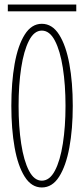

<svg xmlns="http://www.w3.org/2000/svg" viewBox="-20 -816 371 847"><path d="M164.5 11Q119 11 89 -36.5Q59 -84 44.5 -165.2Q30 -246.5 30 -349Q30 -452 44.5 -533.8Q59 -615.5 89 -663.2Q119 -711 164.5 -711Q210.5 -711 240.8 -663.2Q271 -615.5 286 -533.8Q301 -452 301 -349Q301 -246.5 286 -165.2Q271 -84 240.8 -36.5Q210.5 11 164.5 11ZM164.5 -19Q199 -19 222.2 -63Q245.5 -107 257.2 -182Q269 -257 269 -349Q269 -441.5 257.2 -516.8Q245.5 -592 222.2 -636.5Q199 -681 164.5 -681Q130.5 -681 107.8 -636.5Q85 -592 73.5 -516.8Q62 -441.5 62 -349Q62 -257 73.5 -182Q85 -107 107.8 -63Q130.5 -19 164.5 -19ZM14.5 -766V-796H316.5V-766Z"/></svg>

Font: Imbue 10pt Thin
Style: Regular
Weight: 100
Designer: Tyler Finck
Foundry: Etcetera Type Company
Version: Version 1.102; ttfautohint (v1.8.3)